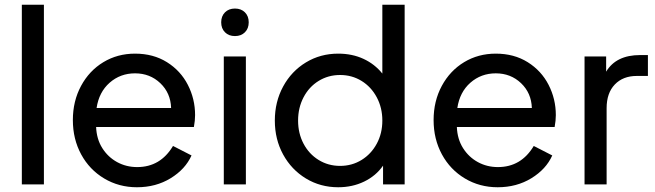

<svg xmlns="http://www.w3.org/2000/svg" viewBox="-20 -777 2761 809"><path d="M72 -757H165V0H72Z M287 -271Q287 -351 321.5 -415Q356 -479 415.5 -515Q475 -551 549 -551Q626 -551 683.5 -515Q741 -479 771.5 -419.5Q802 -360 802 -292Q802 -269 797 -242H385Q387 -191 411 -153Q435 -115 473.5 -94Q512 -73 558 -73Q656 -73 709 -162L787 -122Q761 -64 699 -26Q637 12 557 12Q481 12 419 -25Q357 -62 322 -126.5Q287 -191 287 -271ZM701 -322Q699 -385 655.5 -426.5Q612 -468 549 -468Q487 -468 442 -428.5Q397 -389 387 -322Z M923 -539H1016V0H923ZM970 -741Q996 -741 1012 -725Q1028 -709 1028 -683Q1028 -657 1012 -641Q996 -625 970 -625Q944 -625 928 -641Q912 -657 912 -683Q912 -709 928 -725Q944 -741 970 -741Z M1138 -269Q1138 -348 1173 -412.5Q1208 -477 1269 -514Q1330 -551 1405 -551Q1464 -551 1511.5 -529Q1559 -507 1591 -467V-757H1685V0H1594V-79Q1564 -36 1514.5 -12Q1465 12 1405 12Q1330 12 1269 -25Q1208 -62 1173 -126Q1138 -190 1138 -269ZM1413 -78Q1463 -78 1503.5 -103Q1544 -128 1567.5 -171.5Q1591 -215 1591 -269Q1591 -323 1567.5 -367Q1544 -411 1503.5 -436Q1463 -461 1413 -461Q1363 -461 1322.5 -436Q1282 -411 1259 -367Q1236 -323 1236 -269Q1236 -215 1259 -171.5Q1282 -128 1322.5 -103Q1363 -78 1413 -78Z M1807 -271Q1807 -351 1841.5 -415Q1876 -479 1935.5 -515Q1995 -551 2069 -551Q2146 -551 2203.5 -515Q2261 -479 2291.5 -419.5Q2322 -360 2322 -292Q2322 -269 2317 -242H1905Q1907 -191 1931 -153Q1955 -115 1993.5 -94Q2032 -73 2078 -73Q2176 -73 2229 -162L2307 -122Q2281 -64 2219 -26Q2157 12 2077 12Q2001 12 1939 -25Q1877 -62 1842 -126.5Q1807 -191 1807 -271ZM2221 -322Q2219 -385 2175.5 -426.5Q2132 -468 2069 -468Q2007 -468 1962 -428.5Q1917 -389 1907 -322Z M2443 -539H2534V-475Q2576 -545 2677 -545H2710V-457H2663Q2605 -457 2570.5 -421Q2536 -385 2536 -321V0H2443Z"/></svg>

Font: Eudoxus Sans Medium
Style: Regular
Weight: 500
Designer: Stijn de Vries
Foundry: tokotype
Version: Version 2.005